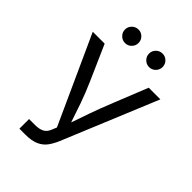

<svg xmlns="http://www.w3.org/2000/svg" viewBox="-266 -1047 1160 1160"><g transform="rotate(45 314.0 -466.5)"><path d="M126 0V-82.5H176.8Q212.9 -82.5 234.9 -94Q256.8 -105.5 267.6 -132.3L281.2 -165.5L25.4 -727.5H127L222.7 -510.7Q256.3 -434.6 278.1 -372.3Q299.8 -310.1 320.3 -247.6Q339.8 -305.2 362.5 -369.1Q385.3 -433.1 416.5 -510.7L503.4 -727.5H603L351.6 -120.1Q336.9 -85 317.4 -57.9Q297.9 -30.8 264.4 -15.4Q231 0 175.3 0ZM211.4 -816.9Q187.5 -816.9 170.4 -834Q153.3 -851.1 153.3 -875Q153.3 -898.9 170.4 -915.8Q187.5 -932.6 211.4 -932.6Q235.4 -932.6 252.2 -915.8Q269 -898.9 269 -875Q269 -851.1 252.2 -834Q235.4 -816.9 211.4 -816.9ZM417 -816.9Q393.1 -816.9 376 -834Q358.9 -851.1 358.9 -875Q358.9 -898.9 376 -915.8Q393.1 -932.6 417 -932.6Q440.9 -932.6 457.8 -915.8Q474.6 -898.9 474.6 -875Q474.6 -851.1 457.8 -834Q440.9 -816.9 417 -816.9Z"/></g></svg>

Font: Inter
Style: Regular
Weight: 400
Designer: Rasmus Andersson
Foundry: rsms
Version: Version 4.001;git-9221beed3